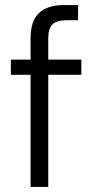

<svg xmlns="http://www.w3.org/2000/svg" viewBox="-20 -740 373 760"><path d="M101 0V-444H23V-504H101V-591Q101 -720 233 -720H289V-660H244Q205 -660 188 -644Q171 -628 171 -588V-504H302V-444H171V0Z"/></svg>

Font: DM Sans Light
Style: Regular
Weight: 300
Designer: Colophon Foundry, Jonny Pinhorn
Foundry: Colophon Foundry
Version: Version 4.004; ttfautohint (v1.8.4.7-5d5b)